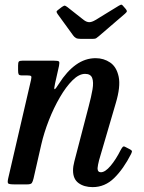

<svg xmlns="http://www.w3.org/2000/svg" viewBox="-20 -775 606 807"><path d="M75 -520H205.5Q224.5 -520 227.8 -516.5Q231 -513 228 -498L211.5 -424.5Q206 -400.5 209.5 -400Q213 -399.5 228 -423.5Q260.5 -475 299.2 -502.8Q338 -530.5 382 -530.5Q416 -530.5 443 -512.2Q470 -494 478.8 -452.5Q487.5 -411 466.5 -341L396.5 -102Q394.5 -95 392.2 -83.2Q390 -71.5 390 -68Q390 -51 404 -51Q422 -51 444.8 -78Q467.5 -105 487.5 -145Q492.5 -154 496.2 -157.8Q500 -161.5 507.5 -157L525 -148Q532 -144.5 534 -141.2Q536 -138 531 -128Q499 -65 460 -26.8Q421 11.5 369.5 11.5Q333.5 11.5 310.2 -5.5Q287 -22.5 287 -58.5Q287 -76 292.5 -96.5L352.5 -327Q363.5 -368 368.8 -399Q374 -430 367.5 -447.2Q361 -464.5 337.5 -464.5Q312 -464.5 284.8 -437.5Q257.5 -410.5 231.8 -366.2Q206 -322 185.5 -269.8Q165 -217.5 153.5 -167.5L121 -25Q118 -12.5 114 -6.2Q110 0 94 0H40.5Q18.5 0 14.5 -4Q10.5 -8 14.5 -25.5L110.5 -439.5Q113.5 -452.5 110.5 -455.2Q107.5 -458 95.5 -458H73.5Q61 -458 58.5 -462.5Q56 -467 56 -480V-499.5Q56 -512.5 59.2 -516.2Q62.5 -520 75 -520ZM287.5 -626 222.5 -715.5Q218 -722 217.8 -725.5Q217.5 -729 225.5 -734.5L240.5 -746Q249.5 -752 252.8 -751.2Q256 -750.5 263.5 -745L332 -691Q344 -682 354.8 -681.8Q365.5 -681.5 381.5 -691L479.5 -751Q488.5 -756.5 491.8 -755Q495 -753.5 500 -747L507.5 -738.5Q513 -732 513.2 -728.2Q513.5 -724.5 505.5 -717.5L395.5 -623Q389 -617.5 384.5 -614.5Q380 -611.5 368 -611.5H321Q306 -611.5 299.2 -615.2Q292.5 -619 287.5 -626Z"/></svg>

Font: Besley* Narrow Medium
Style: Italic
Weight: 500
Width: 4
Italic angle: -13°
Designer: Owen Earl
Foundry: indestructible type*
Version: Version 3.000; ttfautohint (v1.8.3)